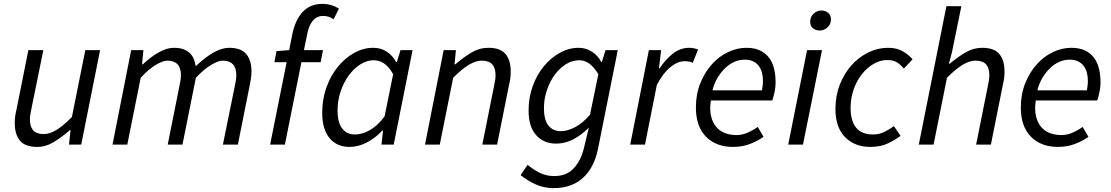

<svg xmlns="http://www.w3.org/2000/svg" viewBox="-20 -744 5717 988"><path d="M495 -486 398 0H335L343 -74H339Q299 -39 257.5 -13.5Q216 12 171 12Q109 12 82.5 -20.5Q56 -53 56 -109Q56 -126 57.5 -141Q59 -156 64 -176L126 -486H203L142 -186Q138 -166 136 -154Q134 -142 134 -129Q134 -92 151 -73Q168 -54 206 -54Q235 -54 270 -75Q305 -96 350 -142L419 -486Z M559 0 655 -486H718L711 -413H715Q753 -449 795 -473.5Q837 -498 875 -498Q904 -498 924 -490.5Q944 -483 957 -470.5Q970 -458 977 -440.5Q984 -423 987 -403Q1034 -448 1077.5 -473Q1121 -498 1159 -498Q1220 -498 1247 -466Q1274 -434 1274 -377Q1274 -360 1272 -345Q1270 -330 1266 -310L1204 0H1127L1188 -300Q1192 -320 1194 -332Q1196 -344 1196 -357Q1196 -432 1125 -432Q1104 -432 1068 -411Q1032 -390 988 -344L919 0H843L903 -300Q907 -320 909 -332Q911 -344 911 -357Q911 -432 841 -432Q819 -432 783 -411Q747 -390 704 -344L635 0Z M1392 -424 1403 -481 1468 -486 1484 -567Q1499 -641 1537.5 -682.5Q1576 -724 1638 -724Q1664 -724 1685 -717.5Q1706 -711 1724 -700L1697 -645Q1686 -652 1673 -657Q1660 -662 1643 -662Q1610 -662 1589.5 -637Q1569 -612 1561 -569L1544 -486H1642L1630 -424H1531L1446 0H1370L1455 -424Z M1778 12Q1714 12 1676 -33Q1638 -78 1638 -164Q1638 -234 1660 -295Q1682 -356 1719 -401Q1756 -446 1803 -472Q1850 -498 1901 -498Q1940 -498 1970.5 -478Q2001 -458 2018 -425H2022L2041 -486H2103L2006 0H1943L1951 -72H1947Q1912 -34 1868 -11Q1824 12 1778 12ZM1806 -52Q1844 -52 1883.5 -74.5Q1923 -97 1959 -145L2003 -362Q1982 -400 1957 -417Q1932 -434 1904 -434Q1868 -434 1834 -412.5Q1800 -391 1774 -355Q1748 -319 1732.5 -272.5Q1717 -226 1717 -176Q1717 -113 1741 -82.5Q1765 -52 1806 -52Z M2167 0 2263 -486H2326L2319 -413H2323Q2365 -449 2406 -473.5Q2447 -498 2493 -498Q2555 -498 2581.5 -466Q2608 -434 2608 -377Q2608 -360 2606.5 -345Q2605 -330 2600 -310L2538 0H2462L2522 -300Q2526 -320 2528 -332Q2530 -344 2530 -357Q2530 -394 2513 -413Q2496 -432 2458 -432Q2429 -432 2393.5 -411Q2358 -390 2312 -344L2243 0Z M2829 224Q2780 224 2737 205Q2694 186 2659 157L2695 104Q2723 128 2757 145Q2791 162 2832 162Q2895 162 2932 122.5Q2969 83 2985 17L3010 -87Q2972 -49 2930 -27Q2888 -5 2841 -5Q2779 -5 2739.5 -48Q2700 -91 2700 -176Q2700 -243 2721.5 -301.5Q2743 -360 2779 -403.5Q2815 -447 2861.5 -472.5Q2908 -498 2957 -498Q2995 -498 3026 -478Q3057 -458 3074 -425H3077L3096 -486H3159L3057 23Q3037 120 2979 172Q2921 224 2829 224ZM2866 -69Q2901 -69 2941 -90.5Q2981 -112 3016 -154L3059 -362Q3036 -400 3012 -417Q2988 -434 2960 -434Q2925 -434 2892 -413.5Q2859 -393 2834 -358.5Q2809 -324 2794 -279.5Q2779 -235 2779 -187Q2779 -127 2802 -98Q2825 -69 2866 -69Z M3223 0 3319 -486H3382L3371 -393H3375Q3404 -438 3442.5 -468Q3481 -498 3526 -498Q3551 -498 3572 -489L3545 -421Q3529 -429 3503 -429Q3467 -429 3429 -398Q3391 -367 3360 -307L3299 0Z M3561 -191Q3561 -260 3584 -316.5Q3607 -373 3643.5 -413.5Q3680 -454 3726.5 -476Q3773 -498 3821 -498Q3862 -498 3890.5 -484.5Q3919 -471 3937 -447.5Q3955 -424 3963 -391.5Q3971 -359 3971 -322Q3971 -293 3965 -267Q3959 -241 3954 -227H3638Q3631 -180 3639 -146.5Q3647 -113 3665.5 -91Q3684 -69 3711 -59Q3738 -49 3770 -49Q3799 -49 3827.5 -61.5Q3856 -74 3879 -91L3909 -40Q3880 -19 3840 -3.5Q3800 12 3752 12Q3665 12 3613 -40.5Q3561 -93 3561 -191ZM3646 -279H3901Q3903 -291 3904.5 -303Q3906 -315 3906 -329Q3906 -350 3901 -369.5Q3896 -389 3885 -404Q3874 -419 3856 -428Q3838 -437 3812 -437Q3785 -437 3759.5 -426Q3734 -415 3712 -394Q3690 -373 3672.5 -344Q3655 -315 3646 -279Z M4036 0 4133 -486H4210L4112 0ZM4198 -587Q4178 -587 4163.5 -598.5Q4149 -610 4149 -632Q4149 -657 4166.5 -673.5Q4184 -690 4207 -690Q4227 -690 4241.5 -678Q4256 -666 4256 -644Q4256 -619 4238.5 -603Q4221 -587 4198 -587Z M4458 12Q4378 12 4328.5 -38.5Q4279 -89 4279 -183Q4279 -251 4301.5 -308.5Q4324 -366 4361.5 -408Q4399 -450 4448 -474Q4497 -498 4550 -498Q4594 -498 4624 -481Q4654 -464 4676 -439L4631 -391Q4612 -414 4593 -424.5Q4574 -435 4545 -435Q4509 -435 4475 -415Q4441 -395 4414.5 -361.5Q4388 -328 4372.5 -283Q4357 -238 4357 -188Q4357 -122 4385.5 -87Q4414 -52 4472 -52Q4504 -52 4530.5 -65Q4557 -78 4580 -95L4614 -45Q4588 -25 4550 -6.5Q4512 12 4458 12Z M4708 0 4850 -712H4927L4879 -477L4863 -416H4867Q4909 -451 4949 -474.5Q4989 -498 5034 -498Q5096 -498 5122.5 -466Q5149 -434 5149 -377Q5149 -360 5147.5 -345Q5146 -330 5141 -310L5079 0H5003L5063 -300Q5067 -320 5069 -332Q5071 -344 5071 -357Q5071 -394 5054 -413Q5037 -432 4999 -432Q4970 -432 4934.5 -411Q4899 -390 4853 -344L4784 0Z M5233 -191Q5233 -260 5256 -316.5Q5279 -373 5315.5 -413.5Q5352 -454 5398.5 -476Q5445 -498 5493 -498Q5534 -498 5562.5 -484.5Q5591 -471 5609 -447.5Q5627 -424 5635 -391.5Q5643 -359 5643 -322Q5643 -293 5637 -267Q5631 -241 5626 -227H5310Q5303 -180 5311 -146.5Q5319 -113 5337.5 -91Q5356 -69 5383 -59Q5410 -49 5442 -49Q5471 -49 5499.5 -61.5Q5528 -74 5551 -91L5581 -40Q5552 -19 5512 -3.5Q5472 12 5424 12Q5337 12 5285 -40.5Q5233 -93 5233 -191ZM5318 -279H5573Q5575 -291 5576.5 -303Q5578 -315 5578 -329Q5578 -350 5573 -369.5Q5568 -389 5557 -404Q5546 -419 5528 -428Q5510 -437 5484 -437Q5457 -437 5431.5 -426Q5406 -415 5384 -394Q5362 -373 5344.5 -344Q5327 -315 5318 -279Z"/></svg>

Font: TypoPRO Source Sans Pro
Style: Italic
Weight: 400
Italic angle: -11°
Designer: Paul D. Hunt
Foundry: Adobe Systems Incorporated
Version: Version 1.075;PS 2.000;hotconv 1.0.86;makeotf.lib2.5.63406